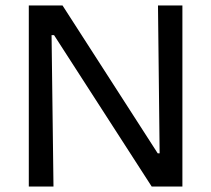

<svg xmlns="http://www.w3.org/2000/svg" viewBox="-20 -680 770 700"><path d="M85 0V-660H208L555 -121H562L556 -660H645V0H533L177 -552H168L175 0Z"/></svg>

Font: Bricolage Grotesque 16pt
Style: Regular
Weight: 400
Version: Version 1.001;gftools[0.9.33.dev8+g029e19f]